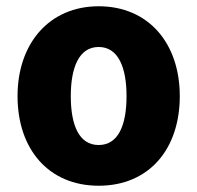

<svg xmlns="http://www.w3.org/2000/svg" viewBox="-20 -572 629 613"><path d="M554 -265C554 -96 456 21 295 21C135 21 36 -96 36 -265C36 -434 138 -552 295 -552C454 -552 554 -434 554 -265ZM384 -265C384 -356 358 -422 295 -422C232 -422 206 -356 206 -265C206 -173 232 -109 295 -109C358 -109 384 -173 384 -265Z"/></svg>

Font: Repo ExtraBold
Style: Bold
Weight: 700
Designer: Stefan Peev
Foundry: Context Ltd
Version: Version 1.502